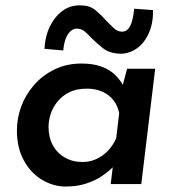

<svg xmlns="http://www.w3.org/2000/svg" viewBox="-20 -675 641 704"><path d="M221 9Q176 9 134.5 -15.5Q93 -40 67.5 -86.5Q42 -133 42 -197Q42 -242 58 -285Q74 -328 105 -363.5Q136 -399 180 -420.5Q224 -442 279 -442Q323 -442 353 -430.5Q383 -419 402 -400.5Q421 -382 433 -359L424 -340L446 -423H549L498 0H386L398 -101L405 -74Q401 -69 387 -55.5Q373 -42 350 -27Q327 -12 294.5 -1.5Q262 9 221 9ZM283 -81Q309 -81 332.5 -91.5Q356 -102 375 -121.5Q394 -141 406 -168L417 -260Q412 -287 396 -307.5Q380 -328 355 -339Q330 -350 299 -350Q260 -350 233.5 -336.5Q207 -323 190 -301.5Q173 -280 165.5 -256Q158 -232 158 -210Q158 -172 173.5 -143Q189 -114 217.5 -97.5Q246 -81 283 -81ZM419 -478Q380 -480 357 -498.5Q334 -517 315 -536Q303 -549 291.5 -559Q280 -569 264 -570Q250 -571 238.5 -560.5Q227 -550 220.5 -532Q214 -514 212 -490L143 -496Q145 -541 163 -578Q181 -615 211 -636.5Q241 -658 282 -655Q311 -654 331.5 -636.5Q352 -619 369 -600Q384 -584 397 -572Q410 -560 425 -559Q441 -558 450.5 -569.5Q460 -581 465 -600.5Q470 -620 472 -643L541 -638Q542 -589 525 -552Q508 -515 479.5 -496Q451 -477 419 -478Z"/></svg>

Font: Josefin Sans Thin SemiBold
Style: Italic
Weight: 600
Italic angle: -7°
Version: Version 2.000